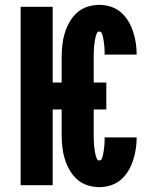

<svg xmlns="http://www.w3.org/2000/svg" viewBox="-20 -763 640 791"><path d="M389 8Q364 8 339.5 0Q315 -8 296.5 -25Q278 -42 265.5 -64.5Q253 -87 246 -111Q239 -135 236.5 -160Q234 -185 234 -210V-312H197V0H65V-735H197V-423H234V-525Q234 -550 236.5 -575Q239 -600 246 -624Q253 -648 265.5 -670.5Q278 -693 296.5 -710Q315 -727 339.5 -735Q364 -743 389 -743Q413 -743 436.5 -735.5Q460 -728 478 -712.5Q496 -697 508.5 -676Q521 -655 528.5 -632Q536 -609 539.5 -585.5Q543 -562 543 -538H411Q411 -544 411 -550.5Q411 -557 410.5 -563.5Q410 -570 409.5 -576Q409 -582 408 -588.5Q407 -595 406 -601Q405 -607 403.5 -613.5Q402 -620 399 -626.5Q396 -633 389 -633Q383 -633 380 -627.5Q377 -622 375.5 -616.5Q374 -611 372.5 -605Q371 -599 370.5 -593.5Q370 -588 369 -582.5Q368 -577 367.5 -571Q367 -565 367 -559Q367 -553 366.5 -547.5Q366 -542 366 -536Q366 -530 366 -525V-423H418V-312H366V-210Q366 -205 366 -199Q366 -193 366.5 -187.5Q367 -182 367 -176Q367 -170 367.5 -164Q368 -158 369 -152.5Q370 -147 370.5 -141.5Q371 -136 372.5 -130Q374 -124 375.5 -118.5Q377 -113 380 -107.5Q383 -102 389 -102Q396 -102 399 -108.5Q402 -115 403.5 -121.5Q405 -128 406 -134Q407 -140 408 -146.5Q409 -153 409.5 -159Q410 -165 410.5 -171.5Q411 -178 411 -184.5Q411 -191 411 -197H543Q543 -173 539.5 -149.5Q536 -126 528.5 -103Q521 -80 508.5 -59Q496 -38 478 -22.5Q460 -7 436.5 0.5Q413 8 389 8Z"/></svg>

Font: Iosevka Curly XBdEx
Style: Regular
Weight: 800
Width: 7
Monospace: yes
Designer: Belleve Invis
Foundry: Belleve Invis
Version: Version 11.1.0; ttfautohint (v1.8.3)